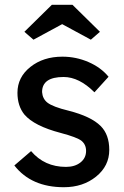

<svg xmlns="http://www.w3.org/2000/svg" viewBox="-20 -773 519 803"><path d="M247 10Q111 10 40 -81L110 -141Q166 -75 256 -75Q293 -75 316.5 -93.5Q340 -112 340 -142Q340 -168 321 -184Q302 -199 234 -217Q123 -246 82 -294Q53 -330 53 -385Q53 -450 107 -493Q161 -536 241 -536Q298 -536 350 -513.5Q402 -491 434 -452L375 -387Q311 -451 246 -451Q156 -451 156 -388Q158 -360 178 -344Q201 -326 267 -310Q361 -286 401 -246Q437 -210 437 -146Q437 -79 382 -34.5Q327 10 247 10ZM82 -640 197 -753H283L398 -640L360 -607L240 -672L120 -607Z"/></svg>

Font: Easer Grotesk
Style: Regular
Weight: 400
Designer: Boardeaser, Bonnie Shaver-Troup, Thomas Jockin
Foundry: Lexend
Version: Version 1.008;Glyphs 3.1.2 (3151)